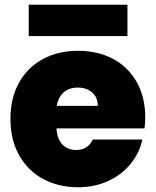

<svg xmlns="http://www.w3.org/2000/svg" viewBox="-20 -782 656 809"><path d="M592 -287Q592 -264 589 -241H218Q221 -195 243.5 -172.5Q266 -150 301 -150Q350 -150 371 -194H580Q567 -136 529.5 -90.5Q492 -45 435 -19Q378 7 309 7Q226 7 161.5 -28Q97 -63 60.5 -128Q24 -193 24 -281Q24 -369 60 -433.5Q96 -498 160.5 -533Q225 -568 309 -568Q392 -568 456 -534Q520 -500 556 -436.5Q592 -373 592 -287ZM392 -336Q392 -372 368 -392.5Q344 -413 308 -413Q272 -413 249 -393.5Q226 -374 219 -336ZM517 -762V-630H101V-762Z"/></svg>

Font: Fz Poppins ExtBd
Style: Regular
Weight: 800
Designer: Ninad Kale (Devanagari), Jonny Pinhorn (Latin)
Foundry: Indian Type Foundry
Version: Vit hóa bi Vntype.Com & FontZin.Com